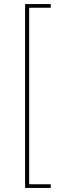

<svg xmlns="http://www.w3.org/2000/svg" viewBox="-20 -816 352 942"><path d="M229 -778H123V88H229V106H103V-796H229Z"/></svg>

Font: Fira Sans Thin
Style: Regular
Weight: 100
Designer: bBox Type GmbH & Carrois Corporate GbR & Edenspiekermann AG
Foundry: bBox Type GmbH & Carrois Corporate GbR & Edenspiekermann AG
Version: Version 4.301